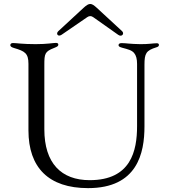

<svg xmlns="http://www.w3.org/2000/svg" viewBox="-20 -954 895 986"><path d="M432.2 12.1C685.7 12.1 721.9 -168 721.9 -304.7V-621.1C721.9 -679.7 730.1 -694.6 782.7 -710.9C791.2 -713.1 796.2 -717 796.2 -723C796.2 -729.4 791.9 -731.9 785.2 -731.9C767 -731.9 739.7 -726.6 699.9 -727.3C647.4 -728 627.1 -732.6 604.4 -732.6C594.1 -732.6 588.8 -728.7 588.8 -722.3C588.8 -716.6 592 -713.1 607.6 -708.8C637.8 -700.6 656.2 -696.4 668.7 -681.8C679.3 -669 683.9 -650.9 683.9 -625.7V-306.1C683.9 -179.7 652.7 -28.8 440.7 -28.8C294.4 -28.8 207.7 -115.8 207.7 -290.1V-620.4C207.7 -678.3 210.2 -689.3 257.8 -707.7C275.6 -714.8 279.5 -717.7 279.5 -724.8C279.5 -730.5 275.6 -733.7 267.4 -733.7C251.8 -733.7 223.7 -727.3 163 -727.3C93.8 -727.3 64.3 -733 46.9 -733C37.6 -733 33 -728.7 33 -722.3C33 -716.6 36.6 -712 52.2 -707.4C107.2 -691.4 126.1 -680.4 126.1 -626.4V-284.4C126.1 -93.4 229.8 12.1 432.2 12.1ZM279.5 -794C265.3 -780.9 277.7 -762.8 296.5 -775.6L427.9 -865.8C438.6 -873.2 448.5 -873.2 458.8 -865.8L587.4 -774.9C605.5 -762.1 620.7 -781.2 606.9 -794L477.6 -913.4C449.6 -938.9 439.6 -941.8 408.7 -913.4Z"/></svg>

Font: Margiela Serif
Style: Regular
Weight: 400
Designer: Andreas Faust, Stefan Endress
Version: Version 1.002;FEAKit 1.0